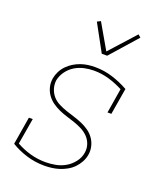

<svg xmlns="http://www.w3.org/2000/svg" viewBox="-140 -838 780 935"><g transform="rotate(20 250.0 -371.0)"><path d="M202 8Q154 8 110 -5.5Q66 -19 28 -42L52 -186H72L49 -51Q83 -32 121.5 -21Q160 -10 202 -10Q227 -10 253.5 -15Q280 -20 303.5 -33.5Q327 -47 344.5 -69.5Q362 -92 366 -118Q370 -141 363 -162Q356 -183 341 -198.5Q326 -214 306.5 -224Q287 -234 266.5 -241Q246 -248 224.5 -254.5Q203 -261 183 -270Q163 -279 145.5 -291.5Q128 -304 115.5 -321.5Q103 -339 97.5 -360.5Q92 -382 96 -406Q99 -424 108 -442Q117 -460 131 -474.5Q145 -489 162 -499.5Q179 -510 197.5 -516.5Q216 -523 234.5 -525.5Q253 -528 272 -528Q319 -528 363 -514Q407 -500 446 -478L423 -341H403L424 -469Q390 -487 351.5 -498.5Q313 -510 272 -510Q247 -510 222 -504.5Q197 -499 174.5 -485.5Q152 -472 136 -450Q120 -428 115 -403Q112 -380 119 -358.5Q126 -337 140 -321.5Q154 -306 174 -296Q194 -286 215 -279Q236 -272 257 -265.5Q278 -259 298 -250.5Q318 -242 336 -229.5Q354 -217 366.5 -199.5Q379 -182 384.5 -160Q390 -138 386 -115Q383 -96 373 -77.5Q363 -59 349 -44.5Q335 -30 316.5 -19.5Q298 -9 279 -3Q260 3 240.5 5.5Q221 8 202 8ZM279 -600 203 -739 221 -748 296 -618 415 -750 429 -738 307 -600Z"/></g></svg>

Font: Iosevka Curly Slab Thin
Style: Italic
Weight: 100
Italic angle: -9°
Monospace: yes
Designer: Belleve Invis
Foundry: Belleve Invis
Version: Version 22.1.2; ttfautohint (v1.8.4)